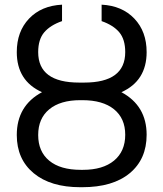

<svg xmlns="http://www.w3.org/2000/svg" viewBox="-20 -780 689 810"><path d="M335 -431.6Q508.3 -431.6 508.3 -560.1Q508.3 -613.8 483.2 -643.8Q458 -673.8 408.7 -690.9V-760.3Q495.1 -755.9 546.9 -701.4Q598.6 -647 598.6 -560.1Q598.6 -439 492.2 -391.1Q598.6 -334 598.6 -211.4Q598.6 -108.4 527.3 -49.3Q456.1 9.8 326.7 9.8H318.8Q193.4 9.8 122.1 -49.3Q50.8 -108.4 50.8 -210.4Q50.8 -334 157.2 -391.1Q50.8 -439 50.8 -560.1Q50.8 -647 102.5 -701.4Q154.3 -755.9 241.7 -760.3V-690.9Q192.4 -673.8 166.7 -643.8Q141.1 -613.8 141.1 -560.1Q141.1 -431.6 314 -431.6ZM318.8 -357.4Q234.4 -357.4 187.7 -318.8Q141.1 -280.3 141.1 -210.4Q141.1 -140.6 187.7 -102.1Q234.4 -63.5 320.8 -63.5H330.1Q414.1 -63.5 461.2 -102.5Q508.3 -141.6 508.3 -211.4Q508.3 -280.8 460.9 -319.1Q413.6 -357.4 327.6 -357.4Z"/></svg>

Font: Roboto
Style: Regular
Weight: 400
Designer: Google
Version: Version 2.001047; 2015